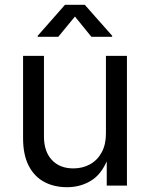

<svg xmlns="http://www.w3.org/2000/svg" viewBox="-20 -781 631 808"><path d="M262.2 6.8Q207 6.8 165.3 -15.9Q123.5 -38.6 100.3 -84.5Q77.1 -130.4 77.1 -199.2V-545.9H165V-206.5Q165 -143.6 198.2 -107.9Q231.4 -72.3 288.6 -72.3Q327.6 -72.3 358.6 -89.4Q389.6 -106.4 407.7 -139.4Q425.8 -172.4 425.8 -218.8V-545.9H514.2V0H429.2V-132.3H440.9Q415.5 -55.7 368.9 -24.4Q322.3 6.8 262.2 6.8ZM225.1 -626H138.7V-630.4L253.4 -760.7H336.9L452.1 -630.4V-626H364.7L295.4 -711.4Z"/></svg>

Font: Inter Variable LoSnoCo
Style: Regular
Weight: 400
Designer: Rasmus Andersson
Foundry: rsms
Version: Version 4.000;git-a52131595; featfreeze: case,dlig,ss01,ss02